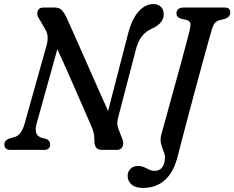

<svg xmlns="http://www.w3.org/2000/svg" viewBox="-20 -737 1152 944"><path d="M159 -125.5Q153 -102.5 157.5 -85Q162 -67.5 184.5 -59.5L206 -54.5Q226.5 -46.5 226.5 -27Q226.5 0 196.5 0H31.5Q1.5 0 1.5 -26.5Q2 -48 27 -56.5L52 -63.5Q70 -68 82 -85.8Q94 -103.5 101 -129L208.5 -512Q223 -563.5 201.5 -594L173 -644Q159 -662 164.8 -681Q170.5 -700 194.5 -700H248.5Q272 -700 284.2 -686.8Q296.5 -673.5 308 -649Q319 -624.5 337.2 -583.5Q355.5 -542.5 378 -491.8Q400.5 -441 424.2 -387.2Q448 -333.5 470.5 -282.8Q493 -232 511.5 -191.5L609.5 -570.5Q628 -642.5 660.8 -679.8Q693.5 -717 734.5 -717Q756 -717 770.5 -704Q785 -691 785 -667Q784.5 -623 730.5 -598Q697 -583.5 677.8 -558.8Q658.5 -534 647 -489.5L561 -159.5Q556.5 -143 556.8 -129.8Q557 -116.5 563.5 -100L581.5 -53.5Q590 -31.5 582.2 -15.8Q574.5 0 554.5 0H480.5Q443.5 0 444 -45.5Q444.5 -66 440.8 -82.8Q437 -99.5 428 -119Q417 -144 398.5 -186.8Q380 -229.5 357 -282.2Q334 -335 309.5 -390.2Q285 -445.5 262 -495.5ZM1017 -576.5Q1013 -563 1001.5 -521.5Q990 -480 974 -421.5Q958 -363 940.2 -297Q922.5 -231 905.5 -167Q888.5 -103 875 -51.2Q861.5 0.5 854 30Q834.5 109 791 148Q747.5 187 684 187Q645 187 626.2 169.8Q607.5 152.5 607.5 128Q607.5 108 621 93.5Q634.5 79 658.5 79Q680 79 701 91Q722 103 740.5 103Q761 103 775 88.8Q789 74.5 791 40Q791.5 24 784.2 6.8Q777 -10.5 771.8 -31Q766.5 -51.5 773.5 -77Q776 -85.5 786 -121.8Q796 -158 810.5 -210.8Q825 -263.5 841.2 -322.5Q857.5 -381.5 872.5 -436.5Q887.5 -491.5 898.2 -532.2Q909 -573 912.5 -588.5Q918.5 -615 915.2 -624.8Q912 -634.5 897 -639L868.5 -645.5Q847 -653.5 847.5 -671Q847.5 -700 885 -700H1082.5Q1100 -700 1106 -693.2Q1112 -686.5 1112 -675.5Q1112 -663.5 1104.8 -656Q1097.5 -648.5 1087 -644.5L1058.5 -637.5Q1043 -632.5 1034.8 -621.8Q1026.5 -611 1017 -576.5Z"/></svg>

Font: Fraunces 72pt SuperSoft
Style: Italic
Weight: 400
Italic angle: -16°
Version: Version 1.000;[b76b70a41]